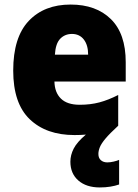

<svg xmlns="http://www.w3.org/2000/svg" viewBox="-20 -634 608 843"><path d="M412 42Q412 60 423 69.5Q434 79 451 79Q464 79 479 75.5Q494 72 503 68V176Q486 182 464.5 185.5Q443 189 418 189Q359 189 324 158.5Q289 128 289 76Q289 47 303.5 18.5Q318 -10 357 -43Q334 -41 307 -41Q183 -41 110.5 -110.5Q38 -180 38 -324Q38 -470 106 -542Q174 -614 290 -614Q402 -614 467 -550Q532 -486 532 -361V-276H219Q220 -228 247.5 -201Q275 -174 330 -174Q377 -174 416.5 -184.5Q456 -195 499 -217V-82Q462 -48 443.5 -26Q425 -4 418.5 12Q412 28 412 42ZM296 -485Q265 -485 244.5 -464Q224 -443 221 -394H367Q367 -436 348 -460.5Q329 -485 296 -485Z"/></svg>

Font: Noto Sans Tamil UI SemiCondensed Black
Style: Regular
Weight: 900
Width: 4
Designer: Jelle Bosma - Monotype Design Team
Foundry: Monotype Imaging Inc.
Version: Version 2.004; ttfautohint (v1.8.4.7-5d5b)